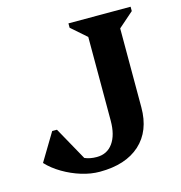

<svg xmlns="http://www.w3.org/2000/svg" viewBox="-105 -784 843 895"><g transform="rotate(-15 316.5 -337.0)"><path d="M268 16Q225 16 179.5 2Q134 -12 92.5 -36.5Q51 -61 22 -92L102 -225H125L214 -65Q239 -54 272 -54Q322 -54 350 -93Q378 -132 378 -201V-605L305 -669V-690H605V-669L532 -605V-224Q532 -110 462.5 -47Q393 16 268 16Z"/></g></svg>

Font: Platypi SemiBold
Style: Regular
Weight: 600
Designer: David Sargent
Foundry: Bolt Cutter Type
Version: Version 1.200; ttfautohint (v1.8.4.7-5d5b)